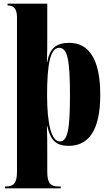

<svg xmlns="http://www.w3.org/2000/svg" viewBox="-20 -780 597 1040"><path d="M7 240H309V230H296C255 230 236 213 236 151V43C236 -4 236 -50 234 -97H236C253 -26 278 10 352 10C461 10 523 -75 523 -267C523 -460 461 -548 355 -548C284 -548 249 -517 236 -444H234C236 -488 236 -531 236 -575V-760H21V-750H26C42 -750 72 -743 72 -689V151C72 213 53 230 12 230H7ZM304 -14C261 -14 235 -99 235 -265C235 -429 252 -521 300 -521C345 -521 359 -459 359 -264C359 -72 345 -14 304 -14Z"/></svg>

Font: Noto Serif Display ExtraCondensed Black
Style: Regular
Weight: 900
Width: 2
Designer: Monotype Design Team
Foundry: Monotype Imaging Inc.
Version: Version 2.009